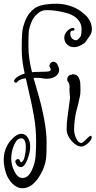

<svg xmlns="http://www.w3.org/2000/svg" viewBox="-33 -716 513 1026"><path d="M105 71Q105 23 80 23Q58 23 42.5 58.5Q27 94 27 130.5Q27 167 44.5 201Q62 235 87 235Q88 235 88 235Q117 235 136 196Q155 157 157.5 114.5Q160 72 160 41Q160 10 157.5 -24Q155 -58 148 -97.5Q141 -137 136 -160Q130 -190 105 -298Q70 -293 59 -278Q56 -273 51 -274Q38 -277 44 -289Q58 -311 99 -323Q83 -393 83 -454Q83 -515 86 -545Q89 -575 104.5 -611.5Q120 -648 152.5 -672Q185 -696 274 -696Q307 -696 347.5 -682.5Q388 -669 423 -636Q458 -603 458 -559Q458 -539 443.5 -519.5Q429 -500 424.5 -492.5Q420 -485 400 -474.5Q380 -464 360.5 -464Q341 -464 326 -478Q311 -492 310.5 -513Q310 -534 326.5 -550.5Q343 -567 358 -567Q363 -567 364.5 -563Q366 -559 364 -555Q362 -551 356 -552Q342 -553 342.5 -535.5Q343 -518 353 -509.5Q363 -501 373.5 -501Q384 -501 398 -522Q403 -534 403 -561.5Q403 -589 384 -611Q365 -633 331 -644Q271 -662 216 -662Q189 -662 170 -645Q146 -626 134 -595.5Q122 -565 120.5 -543Q119 -521 119 -494V-464Q119 -406 138 -330Q151 -332 176 -332L212 -333Q227 -333 234.5 -337.5Q242 -342 235 -353Q228 -364 234 -374.5Q240 -385 251 -386Q262 -387 271 -376Q283 -356 283 -342Q283 -328 274 -318Q256 -295 212 -295L176 -300H146Q151 -282 164 -238Q216 -62 216 43Q216 97 214 122Q210 177 173 233Q136 289 87 290Q59 290 34.5 266.5Q10 243 -1.5 207.5Q-13 172 -13 138Q-13 72 32 26Q58 -1 81 -1Q110 -1 123 35Q128 49 128 59Q128 69 128 73Q128 98 113 137.5Q98 177 78 177Q60 177 50 153Q47 146 51.5 140Q56 134 63 134Q72 134 75 147L78 151Q92 150 98.5 122.5Q105 95 105 71ZM338 -234 339 -252Q339 -264 333 -276Q322 -286 328 -301.5Q334 -317 351 -317Q352 -317 352 -318V-319Q355 -319 358 -319Q390 -319 396 -272Q397 -255 397 -232.5Q397 -210 393 -196Q389 -182 388 -174.5Q387 -167 380 -142Q363 -81 363 -22Q363 0 374.5 24Q386 48 402 48Q409 48 436 20Q456 1 457 17V18Q457 32 437 49.5Q417 67 402 67Q376 67 349.5 37Q323 7 323 -26.5Q323 -60 328 -92.5Q333 -125 336 -152.5Q339 -180 340.5 -186Q342 -192 340 -210Q338 -228 338 -234Z"/></svg>

Font: Ruge Boogie
Style: Regular
Weight: 400
Version: Version 1.003